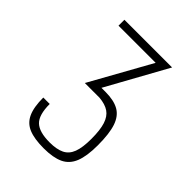

<svg xmlns="http://www.w3.org/2000/svg" viewBox="-228 -739 1056 1056"><g transform="rotate(45 300.0 -211.0)"><path d="M300 196Q227 196 183.5 178Q140 160 120.5 117Q101 74 101 0H151Q151 85 185 117.5Q219 150 300 150Q354 150 387 134Q420 118 434.5 79.5Q449 41 449 -26Q449 -95 436 -135.5Q423 -176 395 -195Q367 -214 320 -218H250V-264H320Q386 -264 425 -242Q464 -220 481.5 -168.5Q499 -117 499 -26Q499 58 479.5 106.5Q460 155 416.5 175.5Q373 196 300 196ZM206 -218 403 -572H114V-618H485L264 -218Z"/></g></svg>

Font: Victor Mono Thin
Style: Regular
Weight: 100
Monospace: yes
Designer: Rune Bjørnerås
Version: Version 1.561;gftools[0.9.30]